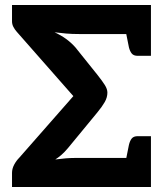

<svg xmlns="http://www.w3.org/2000/svg" viewBox="-20 -747 655 767"><path d="M28 0V-56Q28 -73 36.5 -89Q45 -105 57 -117L273 -363L47 -620Q39 -629 33.5 -639.5Q28 -650 28 -662V-727H583V-611H297Q268 -611 244.5 -613Q221 -615 198 -618Q224 -606 244 -591.5Q264 -577 281 -558L370 -447Q389 -423 399 -407Q409 -391 409 -377Q409 -358 398.5 -339.5Q388 -321 369 -298L252 -156Q237 -138 224.5 -127.5Q212 -117 201 -110Q224 -113 243 -114.5Q262 -116 278 -116H583V0ZM480 -93 495 -168Q499 -185 506.5 -194Q514 -203 530 -203H583V-116ZM480 -633 583 -611V-524H530Q514 -524 506.5 -533Q499 -542 495 -558Z"/></svg>

Font: Aleo ExtraBold
Style: Regular
Weight: 800
Designer: Alessio Laiso
Foundry: Alessio Laiso
Version: Version 2.001;gftools[0.9.29]